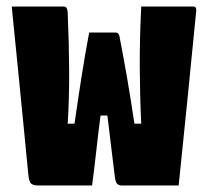

<svg xmlns="http://www.w3.org/2000/svg" viewBox="-20 -570 640 590"><path d="M254 -470H335Q345 -470 347 -459Q360 -392 371.5 -325Q383 -258 393 -190H414Q410 -270 409.5 -360Q409 -450 414 -550H574Q584 -550 583 -537Q570 -404 556.5 -269Q543 -134 529 0H355Q345 0 340 -5Q335 -10 333 -26Q328 -67 322 -116Q316 -165 310 -215H289Q282 -162 276 -107.5Q270 -53 263 0H99Q82 0 75.5 -6Q69 -12 67 -34Q61 -96 52.5 -183Q44 -270 34.5 -365.5Q25 -461 16 -550H175Q181 -550 184 -546.5Q187 -543 188 -532Q192 -440 192.5 -354Q193 -268 188 -190H209Q219 -260 230 -330.5Q241 -401 254 -470Z"/></svg>

Font: Recursive Mn Lnr St XBk
Style: Regular
Weight: 1000
Monospace: yes
Version: Version 1.079;hotconv 1.0.112;makeotfexe 2.5.65598; ttfautoh